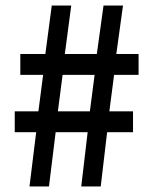

<svg xmlns="http://www.w3.org/2000/svg" viewBox="-20 -670 545 690"><path d="M86 0 110 -195H33V-270H118L135 -401H53V-476H143L166 -650H236L213 -476H328L352 -650H422L398 -476H478V-401H390L373 -270H458V-195H365L342 0H272L295 -195H180L156 0ZM188 -270H303L320 -401H205Z"/></svg>

Font: Source Sans 3 ExtraLight Medium
Style: Regular
Weight: 500
Version: Version 3.052;hotconv 1.1.0;makeotfexe 2.6.0